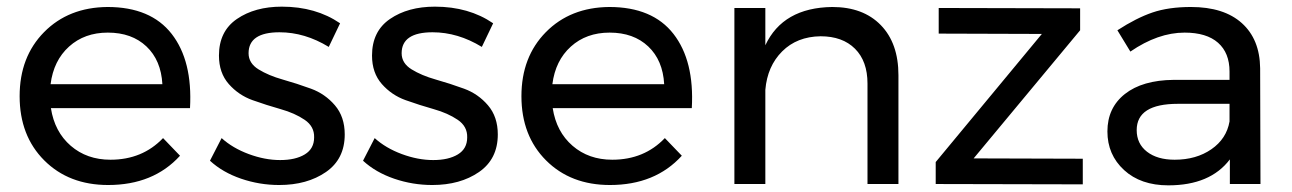

<svg xmlns="http://www.w3.org/2000/svg" viewBox="-20 -553 3883 577"><path d="M303 -532Q433 -532 496 -451Q559 -370 551 -228H133Q144 -157 192.5 -115Q241 -73 312 -73Q408 -73 470 -138L521 -85Q441 3 305 3Q187 3 113 -71Q39 -145 39 -264Q39 -382 112.5 -456.5Q186 -531 303 -532ZM132 -300H468Q464 -372 420 -413.5Q376 -455 304 -455Q234 -455 187.5 -413Q141 -371 132 -300Z M968 -412Q896 -456 820 -456Q727 -456 727 -393Q727 -363 757 -344.5Q787 -326 829.5 -314Q872 -302 914.5 -286.5Q957 -271 986.5 -236.5Q1016 -202 1016 -149Q1016 -75 959.5 -36Q903 3 819 3Q760 3 704.5 -16Q649 -35 611 -70L646 -138Q679 -108 727.5 -90Q776 -72 822 -72Q868 -72 896 -89Q924 -106 924 -140Q925 -173 895.5 -193Q866 -213 823.5 -225Q781 -237 739 -252Q697 -267 667.5 -300.5Q638 -334 638 -386Q638 -459 692 -496Q746 -533 827 -533Q929 -533 1002 -483Z M1428 -412Q1356 -456 1280 -456Q1187 -456 1187 -393Q1187 -363 1217 -344.5Q1247 -326 1289.5 -314Q1332 -302 1374.5 -286.5Q1417 -271 1446.5 -236.5Q1476 -202 1476 -149Q1476 -75 1419.5 -36Q1363 3 1279 3Q1220 3 1164.5 -16Q1109 -35 1071 -70L1106 -138Q1139 -108 1187.5 -90Q1236 -72 1282 -72Q1328 -72 1356 -89Q1384 -106 1384 -140Q1385 -173 1355.5 -193Q1326 -213 1283.5 -225Q1241 -237 1199 -252Q1157 -267 1127.5 -300.5Q1098 -334 1098 -386Q1098 -459 1152 -496Q1206 -533 1287 -533Q1389 -533 1462 -483Z M1811 -532Q1941 -532 2004 -451Q2067 -370 2059 -228H1641Q1652 -157 1700.5 -115Q1749 -73 1820 -73Q1916 -73 1978 -138L2029 -85Q1949 3 1813 3Q1695 3 1621 -71Q1547 -145 1547 -264Q1547 -382 1620.5 -456.5Q1694 -531 1811 -532ZM1640 -300H1976Q1972 -372 1928 -413.5Q1884 -455 1812 -455Q1742 -455 1695.5 -413Q1649 -371 1640 -300Z M2481 -532Q2574 -532 2627 -477.5Q2680 -423 2680 -327V0H2587V-302Q2587 -369 2549.5 -406.5Q2512 -444 2446 -444Q2375 -443 2330.5 -398.5Q2286 -354 2280 -283V0H2187V-529H2280V-417Q2333 -530 2481 -532Z M2801 -529 3226 -528V-462L2906 -77L3234 -76V1L2792 0V-66L3111 -451L2801 -452Z M3768 0H3676V-74Q3617 4 3491 4Q3408 4 3358 -42Q3308 -88 3308 -158Q3308 -229 3360.5 -270.5Q3413 -312 3507 -313H3675V-338Q3675 -394 3640.5 -424.5Q3606 -455 3540 -455Q3460 -455 3377 -398L3338 -462Q3395 -499 3443.5 -515.5Q3492 -532 3559 -532Q3658 -532 3712 -483.5Q3766 -435 3767 -348ZM3510 -73Q3575 -73 3620.5 -104.5Q3666 -136 3675 -188V-241H3520Q3396 -241 3396 -162Q3396 -121 3427 -97Q3458 -73 3510 -73Z"/></svg>

Font: Montserrat arm
Style: Regular
Weight: 400
Designer: Julieta Ulanovsky
Foundry: Julieta Ulanovsky
Version: Version 6.000;PS 006.000;hotconv 1.0.88;makeotf.lib2.5.64775